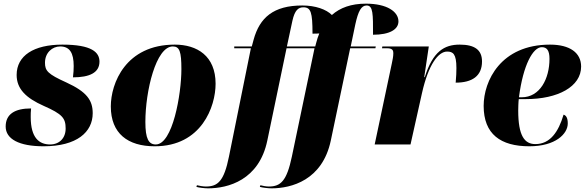

<svg xmlns="http://www.w3.org/2000/svg" viewBox="-20 -790 3198 1050"><path d="M218 10C401 10 487 -68 487 -171C487 -242 454 -288 343 -339C241 -385 226 -403 226 -447C226 -502 266 -536 309 -536C361 -536 383 -501 383 -429C383 -410 382 -390 379 -367C469 -367 524 -392 524 -453C524 -504 482 -546 321 -546C165 -546 71 -486 71 -380C71 -304 122 -254 219 -211C321 -166 339 -144 339 -87C339 -35 305 0 254 0C195 0 148 -35 148 -150C148 -164 148 -180 150 -197C61 -197 11 -166 11 -98C11 -30 84 10 218 10Z M826 10C1083 10 1159 -208 1159 -332C1159 -484 1058 -546 936 -546C667 -546 586 -334 586 -208C586 -60 679 10 826 10ZM832 0C793 0 775 -31 775 -123C775 -292 833 -536 925 -536C962 -536 972 -508 972 -412C972 -274 924 0 832 0Z M1118 240C1226 240 1397 196 1442 -22L1547 -526H1700L1576 67C1548 200 1515 230 1450 230C1435 230 1415 226 1404 223L1401 232C1414 236 1445 240 1465 240C1573 240 1743 196 1789 -21L1895 -526H2033L2035 -536H1898L1923 -656C1939 -730 1956 -760 1985 -760C2021 -760 2020 -712 2020 -600C2111 -600 2159 -629 2159 -673C2159 -726 2097 -770 1981 -770C1901 -770 1840 -748 1795 -708C1764 -739 1705 -760 1633 -760C1476 -760 1400 -694 1367 -573L1357 -536H1261V-526H1352L1232 67C1205 201 1171 230 1106 230C1091 230 1068 226 1057 223L1054 232C1067 236 1098 240 1118 240ZM1579 -676C1592 -735 1612 -750 1639 -750C1680 -750 1689 -723 1689 -606C1702 -606 1714 -606 1726 -607C1719 -591 1714 -573 1709 -555L1704 -536H1549Z M2123 -444 2029 0H2225L2288 -282C2323 -437 2377 -508 2425 -508C2457 -508 2476 -496 2476 -418C2476 -397 2475 -370 2472 -338C2562 -338 2616 -374 2616 -454C2616 -517 2576 -546 2494 -546C2409 -546 2347 -508 2303 -368H2300L2325 -536H2071L2069 -526H2098C2126 -526 2131 -514 2131 -500C2131 -480 2127 -464 2123 -444Z M2875 10C3018 10 3085 -58 3085 -115C3085 -147 3075 -159 3062 -163C3034 -68 2988 -2 2908 -2C2849 -2 2814 -46 2814 -186C2814 -195 2815 -236 2817 -248H2856C3031 -248 3158 -316 3158 -426C3158 -501 3097 -546 2988 -546C2718 -546 2625 -347 2625 -211C2625 -56 2718 10 2875 10ZM2833 -258H2818C2841 -436 2895 -532 2943 -532C2971 -532 2985 -514 2985 -468C2985 -360 2933 -258 2833 -258Z"/></svg>

Font: Noto Serif Display Black
Style: Italic
Weight: 900
Italic angle: -12°
Designer: Monotype Design Team
Foundry: Monotype Imaging Inc.
Version: Version 2.009